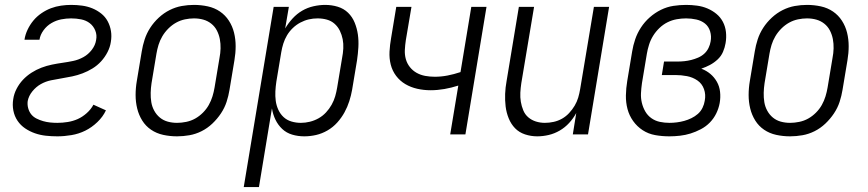

<svg xmlns="http://www.w3.org/2000/svg" viewBox="-20 -548 3540 783"><path d="M214 8Q190 8 167 5.5Q144 3 122.5 -4.5Q101 -12 82.5 -24.5Q64 -37 51.5 -55.5Q39 -74 34.5 -97Q30 -120 34 -144Q37 -165 47.5 -185.5Q58 -206 73.5 -222.5Q89 -239 108.5 -251.5Q128 -264 149 -272Q170 -280 192 -284.5Q214 -289 235.5 -292Q257 -295 278.5 -299.5Q300 -304 320 -315Q340 -326 354.5 -345Q369 -364 372 -385Q376 -405 368.5 -423.5Q361 -442 346 -453.5Q331 -465 311 -469Q291 -473 270 -473Q250 -473 229.5 -469Q209 -465 190 -454Q171 -443 157.5 -424.5Q144 -406 141 -386H80V-387Q83 -407 92.5 -427Q102 -447 116 -464Q130 -481 149 -494Q168 -507 188 -514.5Q208 -522 229 -525Q250 -528 270 -528Q293 -528 315 -525Q337 -522 356.5 -514Q376 -506 392.5 -493Q409 -480 419 -461.5Q429 -443 432.5 -421.5Q436 -400 432 -377Q429 -356 418.5 -335.5Q408 -315 392.5 -298Q377 -281 357.5 -269Q338 -257 317 -249Q296 -241 274.5 -236.5Q253 -232 231.5 -228.5Q210 -225 188 -220.5Q166 -216 146.5 -205Q127 -194 112 -175.5Q97 -157 93 -136Q91 -121 95 -106.5Q99 -92 107.5 -81.5Q116 -71 129 -64.5Q142 -58 156 -54Q170 -50 184.5 -48.5Q199 -47 214 -47Q235 -47 256.5 -50.5Q278 -54 297 -62.5Q316 -71 333.5 -86.5Q351 -102 361 -121L412 -98Q400 -72 377 -50Q354 -28 327.5 -15Q301 -2 271.5 3Q242 8 214 8Z M702 8Q673 8 645.5 2Q618 -4 596 -19Q574 -34 560 -56.5Q546 -79 539.5 -105.5Q533 -132 533 -160.5Q533 -189 538 -218L558 -338Q562 -363 570 -387.5Q578 -412 592.5 -434.5Q607 -457 627.5 -476Q648 -495 672 -507Q696 -519 721 -523.5Q746 -528 771 -528Q800 -528 827.5 -522Q855 -516 877 -501Q899 -486 913.5 -463.5Q928 -441 934.5 -414.5Q941 -388 941 -359.5Q941 -331 936 -302L916 -182Q912 -157 904 -132.5Q896 -108 881 -85.5Q866 -63 846 -44Q826 -25 802 -13Q778 -1 752.5 3.5Q727 8 702 8ZM702 -47Q720 -47 739.5 -51Q759 -55 776 -64.5Q793 -74 807.5 -88.5Q822 -103 831.5 -120Q841 -137 846.5 -155Q852 -173 855 -191L875 -311Q879 -331 879.5 -350.5Q880 -370 876.5 -388.5Q873 -407 864.5 -423.5Q856 -440 841.5 -451.5Q827 -463 809 -468Q791 -473 771 -473Q753 -473 734 -469Q715 -465 698 -455.5Q681 -446 666.5 -431.5Q652 -417 642 -400Q632 -383 626.5 -365Q621 -347 618 -329L598 -209Q595 -189 594.5 -169.5Q594 -150 597 -131.5Q600 -113 609 -96.5Q618 -80 632 -68.5Q646 -57 664 -52Q682 -47 702 -47Z M974 215 1096 -520H1158L1143 -432Q1156 -454 1173.5 -473Q1191 -492 1212.5 -504.5Q1234 -517 1258.5 -522.5Q1283 -528 1306 -528Q1333 -528 1357.5 -520.5Q1382 -513 1399.5 -496Q1417 -479 1426.5 -455.5Q1436 -432 1439.5 -407Q1443 -382 1441.5 -355.5Q1440 -329 1436 -302L1416 -182Q1412 -159 1404.5 -135.5Q1397 -112 1385 -90Q1373 -68 1355.5 -48.5Q1338 -29 1315.5 -16Q1293 -3 1269 2.5Q1245 8 1221 8Q1195 8 1171.5 1Q1148 -6 1131 -22Q1114 -38 1103.5 -59.5Q1093 -81 1089 -106L1036 215ZM1207 -47Q1225 -47 1243.5 -51.5Q1262 -56 1279 -65.5Q1296 -75 1309.5 -89.5Q1323 -104 1332.5 -121Q1342 -138 1347 -155.5Q1352 -173 1355 -191L1375 -311Q1379 -331 1380 -350.5Q1381 -370 1377.5 -388Q1374 -406 1366 -422.5Q1358 -439 1344.5 -451Q1331 -463 1313 -468Q1295 -473 1275 -473Q1257 -473 1239.5 -469Q1222 -465 1205 -456Q1188 -447 1174 -433.5Q1160 -420 1150.5 -404Q1141 -388 1135.5 -370.5Q1130 -353 1127 -335L1107 -215Q1104 -195 1103 -175.5Q1102 -156 1104.5 -137Q1107 -118 1115 -100.5Q1123 -83 1136.5 -70.5Q1150 -58 1168.5 -52.5Q1187 -47 1207 -47Z M1816 0 1849 -199Q1821 -190 1792.5 -185Q1764 -180 1736 -180Q1708 -180 1681.5 -186Q1655 -192 1633 -205Q1611 -218 1595.5 -238.5Q1580 -259 1573.5 -284.5Q1567 -310 1568.5 -337.5Q1570 -365 1575 -393L1596 -520H1658L1635 -384Q1632 -364 1631 -344.5Q1630 -325 1635 -307Q1640 -289 1651.5 -274.5Q1663 -260 1679 -251Q1695 -242 1714 -238.5Q1733 -235 1753 -235Q1779 -235 1805 -240Q1831 -245 1858 -254L1902 -520H1964L1878 0Z M2171 8Q2145 8 2121 0Q2097 -8 2080.5 -25Q2064 -42 2054.5 -65.5Q2045 -89 2042 -114Q2039 -139 2040 -165Q2041 -191 2046 -218L2096 -520H2158L2106 -209Q2103 -189 2102 -170Q2101 -151 2104 -133Q2107 -115 2114 -98Q2121 -81 2134.5 -69.5Q2148 -58 2165.5 -52.5Q2183 -47 2202 -47Q2220 -47 2238 -51Q2256 -55 2272 -64Q2288 -73 2301 -87Q2314 -101 2323.5 -117Q2333 -133 2338 -150Q2343 -167 2346 -185L2402 -520H2464L2378 0H2316L2330 -87Q2318 -65 2301 -46.5Q2284 -28 2262.5 -15.5Q2241 -3 2217.5 2.5Q2194 8 2171 8Z M2710 8Q2680 8 2652 3Q2624 -2 2601 -17Q2578 -32 2562 -54.5Q2546 -77 2539 -103.5Q2532 -130 2532.5 -159Q2533 -188 2538 -218L2558 -338Q2562 -363 2570.5 -388Q2579 -413 2594 -436Q2609 -459 2630 -477.5Q2651 -496 2675.5 -508Q2700 -520 2726 -524Q2752 -528 2778 -528Q2800 -528 2822.5 -525Q2845 -522 2865 -513.5Q2885 -505 2901.5 -491.5Q2918 -478 2928 -459Q2938 -440 2940.5 -417.5Q2943 -395 2939 -372Q2936 -354 2928.5 -336.5Q2921 -319 2906.5 -305.5Q2892 -292 2875 -283Q2858 -274 2840 -268Q2861 -260 2877 -246.5Q2893 -233 2903.5 -214.5Q2914 -196 2916.5 -173.5Q2919 -151 2915 -128Q2911 -106 2901 -85.5Q2891 -65 2875 -48.5Q2859 -32 2838 -21Q2817 -10 2796 -3.5Q2775 3 2753 5.5Q2731 8 2710 8ZM2710 -47Q2725 -47 2740.5 -49Q2756 -51 2770.5 -55Q2785 -59 2799.5 -66Q2814 -73 2826 -83.5Q2838 -94 2845 -108.5Q2852 -123 2854 -137Q2859 -162 2851 -184.5Q2843 -207 2824 -220Q2805 -233 2781.5 -237.5Q2758 -242 2734 -242H2679L2688 -297H2743Q2757 -297 2771 -298.5Q2785 -300 2799 -303.5Q2813 -307 2827 -313Q2841 -319 2852 -329Q2863 -339 2869.5 -352.5Q2876 -366 2878 -379Q2882 -400 2876 -420Q2870 -440 2855 -452Q2840 -464 2819.5 -468.5Q2799 -473 2778 -473Q2759 -473 2739.5 -469.5Q2720 -466 2702 -457Q2684 -448 2669 -433.5Q2654 -419 2643.5 -402Q2633 -385 2627 -366Q2621 -347 2618 -329L2598 -209Q2595 -188 2594 -168Q2593 -148 2597.5 -129Q2602 -110 2611.5 -93.5Q2621 -77 2636.5 -66Q2652 -55 2671 -51Q2690 -47 2710 -47Z M3202 8Q3173 8 3145.5 2Q3118 -4 3096 -19Q3074 -34 3060 -56.5Q3046 -79 3039.5 -105.5Q3033 -132 3033 -160.5Q3033 -189 3038 -218L3058 -338Q3062 -363 3070 -387.5Q3078 -412 3092.5 -434.5Q3107 -457 3127.5 -476Q3148 -495 3172 -507Q3196 -519 3221 -523.5Q3246 -528 3271 -528Q3300 -528 3327.5 -522Q3355 -516 3377 -501Q3399 -486 3413.5 -463.5Q3428 -441 3434.5 -414.5Q3441 -388 3441 -359.5Q3441 -331 3436 -302L3416 -182Q3412 -157 3404 -132.5Q3396 -108 3381 -85.5Q3366 -63 3346 -44Q3326 -25 3302 -13Q3278 -1 3252.5 3.5Q3227 8 3202 8ZM3202 -47Q3220 -47 3239.5 -51Q3259 -55 3276 -64.5Q3293 -74 3307.5 -88.5Q3322 -103 3331.5 -120Q3341 -137 3346.5 -155Q3352 -173 3355 -191L3375 -311Q3379 -331 3379.5 -350.5Q3380 -370 3376.5 -388.5Q3373 -407 3364.5 -423.5Q3356 -440 3341.5 -451.5Q3327 -463 3309 -468Q3291 -473 3271 -473Q3253 -473 3234 -469Q3215 -465 3198 -455.5Q3181 -446 3166.5 -431.5Q3152 -417 3142 -400Q3132 -383 3126.5 -365Q3121 -347 3118 -329L3098 -209Q3095 -189 3094.5 -169.5Q3094 -150 3097 -131.5Q3100 -113 3109 -96.5Q3118 -80 3132 -68.5Q3146 -57 3164 -52Q3182 -47 3202 -47Z"/></svg>

Font: Iosevka SS18 Light
Style: Italic
Weight: 300
Italic angle: -9°
Monospace: yes
Designer: Belleve Invis
Foundry: Belleve Invis
Version: Version 25.1.1; ttfautohint (v1.8.4)